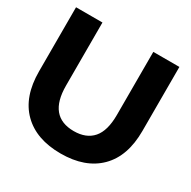

<svg xmlns="http://www.w3.org/2000/svg" viewBox="-159 -855 1014 1020"><g transform="rotate(30 347.5 -345.0)"><path d="M23 -309V-702H185V-315Q185 -126 341 -126Q417 -126 457 -172Q497 -218 497 -315V-702H657V-309Q657 -154 573.5 -71Q490 12 340 12Q190 12 106.5 -71Q23 -154 23 -309Z"/></g></svg>

Font: Montserrat GRBold
Style: Regular
Weight: 700
Designer: Julieta Ulanovsky
Foundry: Julieta Ulanovsky
Version: Version 1.00 May 29, 2023, initial release